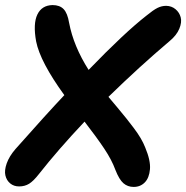

<svg xmlns="http://www.w3.org/2000/svg" viewBox="-26 -693 738 761"><path d="M49.8 45.9Q28.8 45.9 14.4 33.9Q0 22 -4.6 2.4Q-9.3 -17.1 0.5 -45.2Q10.3 -73.2 35.2 -102.1Q160.2 -243.2 229 -315.9Q133.3 -447.8 117.2 -528.8Q104.5 -599.1 122.1 -635.5Q139.6 -671.9 182.1 -672.9Q210.9 -672.9 226.3 -656.7Q241.7 -640.6 248 -602.1Q265.6 -509.8 325.2 -416Q467.8 -563.5 554.2 -630.9Q581.5 -653.3 598.1 -661.6Q614.7 -669.9 632.8 -669.9Q654.3 -669.4 669.7 -656.5Q685.1 -643.6 690.2 -624.3Q695.3 -605 684.8 -579.3Q674.3 -553.7 647 -530.8Q526.9 -429.2 403.8 -309.1Q415 -295.9 438.7 -267.6Q462.4 -239.3 474.6 -223.9Q486.8 -208.5 503.7 -186.3Q520.5 -164.1 531.5 -145.3Q542.5 -126.5 549.8 -107.9Q571.3 -56.6 568.4 -22.2Q565.4 12.2 547.9 30Q530.3 47.9 503.9 47.9Q480 47.9 463.1 33.2Q446.3 18.6 431.2 -20Q417 -59.1 387.2 -103.8Q357.4 -148.4 309.1 -210.9Q204.6 -100.1 128.9 -3.9Q106.9 24.4 89.6 35.2Q72.3 45.9 49.8 45.9Z"/></svg>

Font: Shantell Sans Bouncy
Style: Italic
Weight: 600
Italic angle: -11.31°
Designer: Stephen Nixon, Anya Danilova, Shantell Martin
Foundry: Arrow Type
Version: Version 1.006;[9816181b4]